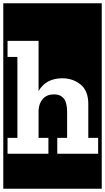

<svg xmlns="http://www.w3.org/2000/svg" viewBox="-30 -937 640 1170"><path d="M-10 213V-917H590V213ZM319 0H568V-97H508V-304Q508 -384 461 -422Q414 -460 350 -460Q250 -460 205 -382V-688H16V-590H76V-97H16V0H265V-97H205V-264Q207 -308 231.5 -335Q256 -362 300 -362Q338 -362 358.5 -337Q379 -312 379 -254V-97H319Z"/></svg>

Font: Zilla Slab Highlight
Style: Bold
Weight: 700
Designer: Typotheque Type Foundry
Foundry: Typotheque type foundry
Version: Version 1.1; 2017; ttfautohint (v1.6)